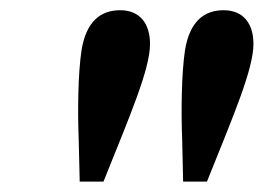

<svg xmlns="http://www.w3.org/2000/svg" viewBox="-20 -745 519 370"><path d="M211.7 -725.3C173.4 -725.3 146.4 -703.4 137.2 -648.9C130.2 -603 129.5 -529.1 131.7 -475.1L133.6 -395H179.4C231.8 -525.5 269.1 -612 269.1 -660.4C269.1 -699.8 249.2 -725.3 211.7 -725.3ZM411.1 -725.3C372.8 -725.3 345.8 -703.4 336.6 -648.9C329.6 -603 328.9 -529.1 331.1 -475.1L332.9 -395H378.8C431.2 -525.5 468.4 -612 468.4 -660.4C468.4 -699.8 448.6 -725.3 411.1 -725.3Z"/></svg>

Font: Source Serif 4 Variable
Style: Italic
Weight: 400
Italic angle: -12°
Designer: Frank Grießhammer
Foundry: Adobe Systems Incorporated
Version: Version 4.004;hotconv 1.0.116;makeotfexe 2.5.65601